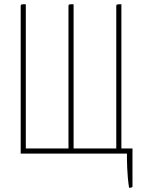

<svg xmlns="http://www.w3.org/2000/svg" viewBox="-20 -720 666 900"><path d="M601 -24H549V-700C527 -700 525 -700 525 -690V-24H325V-700C302 -700 301 -700 301 -690V-24H101V-700C78 -700 77 -700 77 -690V0H575C575 29 575 96 585 160C590 160 601 160 601 154Z"/></svg>

Font: Yanone Kaffeesatz Extra Light
Style: Regular
Weight: 200
Designer: Yanone (Cyrillic: Daniel Pouzeot & Huerta Tipografica)
Foundry: Yanone
Version: Version 1.100;PS 001.100;hotconv 1.0.70;makeotf.lib2.5.58329